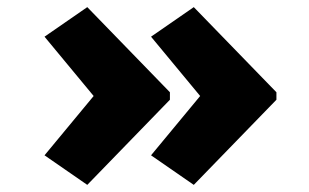

<svg xmlns="http://www.w3.org/2000/svg" viewBox="-20 -532 868 539"><path d="M524 -13 404 -96 568 -294V-231L404 -429L524 -512L756 -273V-252ZM225 -13 105 -96 269 -294V-231L105 -429L225 -512L457 -273V-252Z"/></svg>

Font: Lexend Mega Black
Style: Regular
Weight: 900
Version: Version 1.007